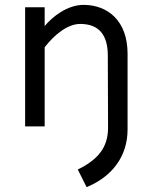

<svg xmlns="http://www.w3.org/2000/svg" viewBox="-20 -518 611 787"><path d="M83 -488.3V0H163.1V-324.2C202.1 -375 256.8 -419.9 308.6 -419.9C385.7 -419.9 421.9 -375 421.9 -290L422.9 0V4.9C422.9 84 384.8 134.8 298.8 176.8L335 249C437.5 207 502.9 125 502.9 12.7V-297.9C502.9 -432.6 421.9 -498 322.3 -498C255.9 -498 194.3 -449.2 163.1 -411.1V-488.3Z"/></svg>

Font: Sen-gleads
Style: Bold
Weight: 700
Designer: Kosal Sen, Philatype
Foundry: Philatype
Version: Version 1.004; ttfautohint (v1.8.3)